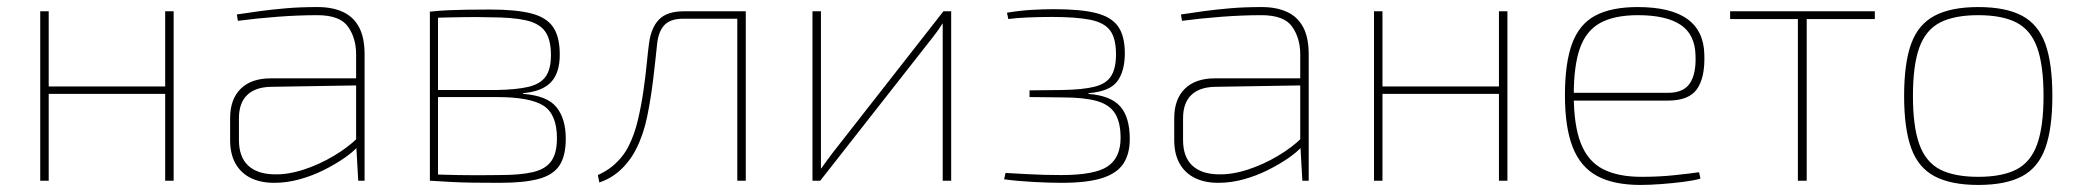

<svg xmlns="http://www.w3.org/2000/svg" viewBox="-20 -512 5905 544"><path d="M118 -480V0H94V-480ZM457 -267V-246H112V-267ZM472 -480V0H448V-480Z M880 -492Q921 -492 951 -478.5Q981 -465 997 -435.5Q1013 -406 1013 -358V0H995L989 -106V-112V-358Q989 -404 966 -436.5Q943 -469 879 -469Q825 -469 766 -464.5Q707 -460 654 -453L651 -471Q683 -476 716.5 -480.5Q750 -485 790 -488.5Q830 -492 880 -492ZM993 -290 992 -270 747 -266Q703 -265 680 -242.5Q657 -220 657 -177V-115Q657 -68 682.5 -43.5Q708 -19 757 -18Q796 -17 840.5 -31.5Q885 -46 926 -70.5Q967 -95 994 -122V-97Q980 -81 954.5 -63.5Q929 -46 897 -30Q865 -14 829 -4Q793 6 757 6Q718 6 690 -8Q662 -22 647 -49Q632 -76 632 -115V-177Q632 -231 662 -260.5Q692 -290 747 -290Z M1369 -485Q1442 -485 1485 -474Q1528 -463 1547 -435.5Q1566 -408 1566 -357Q1566 -306 1541.5 -279.5Q1517 -253 1462 -248V-246Q1530 -241 1556.5 -208.5Q1583 -176 1583 -119Q1583 -70 1565 -43Q1547 -16 1506 -5Q1465 6 1396 6Q1350 6 1317.5 5.5Q1285 5 1257.5 3.5Q1230 2 1198 0L1210 -18Q1229 -17 1278.5 -16Q1328 -15 1395 -16Q1455 -16 1490.5 -24.5Q1526 -33 1542 -55.5Q1558 -78 1558 -120Q1558 -188 1520 -212.5Q1482 -237 1387 -237H1209V-257H1387Q1444 -258 1477.5 -266Q1511 -274 1526 -295Q1541 -316 1541 -356Q1541 -400 1524.5 -423Q1508 -446 1470 -454.5Q1432 -463 1369 -463Q1331 -464 1299 -463.5Q1267 -463 1244 -462.5Q1221 -462 1210 -461L1198 -479Q1226 -482 1249.5 -483Q1273 -484 1301.5 -484.5Q1330 -485 1369 -485ZM1221 -479V0H1198V-479Z M2080 -480V-459H1916Q1880 -459 1863 -441.5Q1846 -424 1842 -389Q1837 -340 1830.5 -286Q1824 -232 1813.5 -181Q1803 -130 1782 -89Q1772 -69 1756.5 -50Q1741 -31 1721.5 -17Q1702 -3 1678 5L1674 -16Q1698 -27 1714.5 -40.5Q1731 -54 1743 -69.5Q1755 -85 1762 -100Q1778 -132 1787.5 -172.5Q1797 -213 1803 -254.5Q1809 -296 1812.5 -332Q1816 -368 1819 -390Q1825 -434 1847.5 -457Q1870 -480 1918 -480ZM2093 -480V0H2069V-480Z M2675 -480V0H2651V-393Q2651 -406 2651 -419Q2651 -432 2651 -445H2650Q2644 -435 2636.5 -424.5Q2629 -414 2621 -404L2304 0H2282V-480H2306V-91Q2306 -77 2306 -63Q2306 -49 2306 -35H2307Q2315 -46 2323.5 -58Q2332 -70 2340 -80L2653 -480Z M2966 -486Q3042 -486 3085.5 -475Q3129 -464 3148 -437Q3167 -410 3167 -361Q3167 -311 3146 -282Q3125 -253 3064 -248V-246Q3127 -241 3154 -210.5Q3181 -180 3181 -118Q3181 -76 3163 -48.5Q3145 -21 3103 -7.5Q3061 6 2988 6Q2953 6 2907 3.5Q2861 1 2825 -4L2829 -22Q2847 -21 2892.5 -18.5Q2938 -16 2987 -16Q3083 -16 3119 -41Q3155 -66 3155 -121Q3155 -166 3139 -191Q3123 -216 3087 -226Q3051 -236 2990 -236L2897 -237V-256L2990 -257Q3049 -258 3082 -266.5Q3115 -275 3128.5 -297Q3142 -319 3142 -358Q3142 -403 3125.5 -425.5Q3109 -448 3069 -456Q3029 -464 2960 -464Q2925 -464 2891 -462.5Q2857 -461 2837 -458L2833 -476Q2869 -482 2902.5 -484Q2936 -486 2966 -486Z M3555 -492Q3596 -492 3626 -478.5Q3656 -465 3672 -435.5Q3688 -406 3688 -358V0H3670L3664 -106V-112V-358Q3664 -404 3641 -436.5Q3618 -469 3554 -469Q3500 -469 3441 -464.5Q3382 -460 3329 -453L3326 -471Q3358 -476 3391.5 -480.5Q3425 -485 3465 -488.5Q3505 -492 3555 -492ZM3668 -290 3667 -270 3422 -266Q3378 -265 3355 -242.5Q3332 -220 3332 -177V-115Q3332 -68 3357.5 -43.5Q3383 -19 3432 -18Q3471 -17 3515.5 -31.5Q3560 -46 3601 -70.5Q3642 -95 3669 -122V-97Q3655 -81 3629.5 -63.5Q3604 -46 3572 -30Q3540 -14 3504 -4Q3468 6 3432 6Q3393 6 3365 -8Q3337 -22 3322 -49Q3307 -76 3307 -115V-177Q3307 -231 3337 -260.5Q3367 -290 3422 -290Z M3897 -480V0H3873V-480ZM4236 -267V-246H3891V-267ZM4251 -480V0H4227V-480Z M4620 -492Q4714 -492 4761 -458Q4808 -424 4809 -356Q4811 -292 4788 -259.5Q4765 -227 4706 -227H4428V-249H4706Q4750 -249 4768 -276Q4786 -303 4784 -354Q4783 -414 4742 -441.5Q4701 -469 4621 -469Q4554 -469 4514 -447Q4474 -425 4456.5 -375.5Q4439 -326 4439 -243Q4439 -157 4459 -106Q4479 -55 4521.5 -33Q4564 -11 4631 -11Q4680 -11 4723 -15.5Q4766 -20 4794 -24L4798 -6Q4782 -1 4751.5 3Q4721 7 4687.5 9.5Q4654 12 4628 12Q4552 12 4505 -13.5Q4458 -39 4436 -95Q4414 -151 4414 -242Q4414 -334 4434.5 -389Q4455 -444 4500.5 -468Q4546 -492 4620 -492Z M5099 -480V0H5074V-480ZM5292 -480V-458H4882V-480Z M5585 -492Q5663 -492 5709 -467.5Q5755 -443 5775 -388Q5795 -333 5795 -240Q5795 -148 5775 -92.5Q5755 -37 5709 -12.5Q5663 12 5585 12Q5508 12 5461.5 -12.5Q5415 -37 5395 -92.5Q5375 -148 5375 -240Q5375 -333 5395 -388Q5415 -443 5461.5 -467.5Q5508 -492 5585 -492ZM5585 -469Q5517 -469 5476.5 -448Q5436 -427 5418 -377Q5400 -327 5400 -240Q5400 -154 5418 -103.5Q5436 -53 5476.5 -32Q5517 -11 5585 -11Q5653 -11 5693.5 -32Q5734 -53 5752 -103.5Q5770 -154 5770 -240Q5770 -327 5752 -377Q5734 -427 5693.5 -448Q5653 -469 5585 -469Z"/></svg>

Font: Exo 2 Thin
Style: Regular
Weight: 250
Designer: Natanael Gama
Foundry: Natanael Gama
Version: Version 2.010